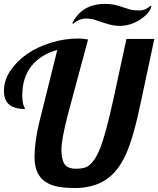

<svg xmlns="http://www.w3.org/2000/svg" viewBox="-20 -945 801 972"><path d="M620.1 -748H761.2L694.8 -436Q656.7 -250 616.7 -162.1Q568.8 -57.1 488.3 -19.5Q430.7 6.8 362.3 6.8Q293.9 6.8 257.1 -3.7Q220.2 -14.2 197.3 -34.2Q154.8 -72.8 154.8 -149.9Q154.8 -227.1 179.7 -329.6L270 -691.9Q187.5 -669.9 140.1 -611.8Q92.8 -553.7 92.8 -461.9Q92.8 -419.4 104.5 -399.4Q106.9 -396 106.9 -393.1Q27.8 -393.1 7.3 -441.9Q0 -459.5 0 -484.9Q0 -538.1 31.7 -585.9Q98.6 -685.1 236.8 -728.5Q305.7 -750 377.9 -750Q399.9 -750 425.8 -745.1L323.7 -365.2Q291 -238.8 291 -188.5Q291 -138.2 306.4 -114.5Q321.8 -90.8 365.2 -90.8Q408.7 -90.8 428.2 -105.5Q463.9 -132.3 490.2 -202.9Q516.6 -273.4 553.2 -439ZM740.7 -915 746.6 -914.1Q738.3 -877.9 689.5 -845.7Q640.1 -814 585.4 -814Q551.8 -814 514.6 -826.7Q477.5 -839.4 458 -845.2Q438.5 -851.1 417.5 -851.1Q379.9 -851.1 351.6 -825.2L345.7 -827.1Q394 -925.3 512.7 -925.3Q551.3 -925.3 585.2 -913.8Q619.1 -902.3 637.7 -897.2Q656.2 -892.1 686.5 -892.1Q716.8 -892.1 740.7 -915Z"/></svg>

Font: UVF Lobster12
Style: Regular
Weight: 400
Designer: Pablo Impallari
Foundry: Pablo Impallari. www.impallari.com
Version: Version 1.004